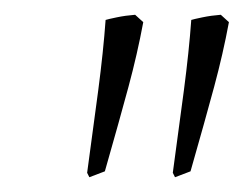

<svg xmlns="http://www.w3.org/2000/svg" viewBox="-20 -664 330 260"><path d="M101 -424 98 -430Q106 -488 113 -541.5Q120 -595 123 -637Q126 -638 138 -640.5Q150 -643 163 -644L174 -634Q166 -591 154 -546.5Q142 -502 122 -432ZM217 -424 214 -430Q222 -488 229 -541.5Q236 -595 239 -637Q242 -638 254 -640.5Q266 -643 279 -644L290 -634Q282 -591 270 -546.5Q258 -502 238 -432Z"/></svg>

Font: Labrada Lght
Style: Italic
Weight: 300
Italic angle: -7°
Designer: Mercedes Jáuregui
Foundry: Omnibus-Type Team
Version: Version 1.000; ttfautohint (v1.8.4.7-5d5b)